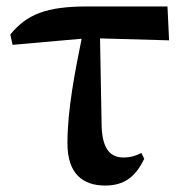

<svg xmlns="http://www.w3.org/2000/svg" viewBox="-20 -559 568 595"><path d="M306 16C365 16 400 -11 427 -67L418 -85C401 -76 384 -71 363 -71C323 -71 298 -95 295 -166L290 -440L504 -434L499 -539H250C125 -539 63 -515 12 -452L19 -420L233 -439C213 -340 189 -220 189 -115C189 -20 237 16 306 16Z"/></svg>

Font: GenRyuMin2 TW B
Style: Regular
Weight: 700
Version: Version 2.100;PS 2.1;hotconv 16.6.51;makeotf.lib2.5.65220 DE